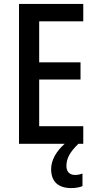

<svg xmlns="http://www.w3.org/2000/svg" viewBox="-20 -734 493 980"><path d="M319 113C319 76 335 44 380 0H405V-90H180V-328H391V-416H180V-625H405V-714H77V0H310C267 38 241 84 241 129C241 191 275 226 344 226C368 226 386 222 401 216V152C392 155 380 159 363 159C335 159 319 142 319 113Z"/></svg>

Font: Noto Sans Devanagari Condensed Medium
Style: Regular
Weight: 500
Width: 3
Designer: Jelle Bosma - Monotype Design Team
Foundry: Monotype Imaging Inc.
Version: Version 2.004